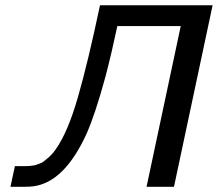

<svg xmlns="http://www.w3.org/2000/svg" viewBox="-20 -715 834 735"><path d="M20 0 37.1 -79.1H69.8Q70.8 -79.1 80.3 -79.1Q89.8 -79.1 92.5 -79.6Q95.2 -80.1 104.5 -81.1Q113.8 -82 118.4 -84Q123 -85.9 132.1 -88.9Q141.1 -91.8 147 -96.9Q152.8 -102.1 161.4 -108.6Q169.9 -115.2 178 -124Q186 -132.8 193.8 -144Q239.7 -209 278.3 -343Q316.9 -477.1 362.8 -694.8H793.9L646 0H541L671.9 -615.2H429.2Q407.2 -511.2 383.8 -421.9Q343.8 -274.9 310.1 -200.2Q226.1 -18.1 108.9 -2Q96.7 0 74.2 0Z"/></svg>

Font: CMU Bright
Style: SemiBoldOblique
Weight: 600
Italic angle: -12°
Version: Version 0.7.0